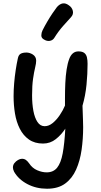

<svg xmlns="http://www.w3.org/2000/svg" viewBox="-20 -863 616 1173"><path d="M89 -506Q93 -527 106 -534.5Q119 -542 142 -542Q151 -542 161 -539Q171 -536 180.5 -530Q190 -524 195.5 -514.5Q201 -505 201 -492Q201 -476 194.5 -449.5Q188 -423 182 -382Q176 -341 176 -280Q176 -228 184 -185.5Q192 -143 209 -117.5Q226 -92 253 -92Q278 -92 301.5 -111Q325 -130 345 -159.5Q365 -189 377 -218V-263Q377 -310 379 -355Q381 -400 387 -438.5Q393 -477 403 -503Q411 -525 425 -537Q439 -549 459 -549Q483 -549 495 -539.5Q507 -530 511 -513Q515 -496 515 -473Q515 -412 508.5 -345.5Q502 -279 484 -217Q485 -196 485.5 -174Q486 -152 487 -130Q488 -108 488 -86Q488 -15 478.5 52Q469 119 445 173Q421 227 378 258.5Q335 290 267 290Q201 290 147 261.5Q93 233 66 186Q62 178 60.5 171.5Q59 165 59 160Q59 145 68 133.5Q77 122 90 114.5Q103 107 114 107Q128 107 138 114Q148 121 158 135Q177 164 207 177Q237 190 265 190Q306 190 329 161.5Q352 133 363 74Q374 15 379 -77Q355 -40 321 -13Q287 14 243 14Q192 14 157 -10.5Q122 -35 101 -76.5Q80 -118 71.5 -169.5Q63 -221 63 -275Q63 -314 66.5 -355Q70 -396 76 -435.5Q82 -475 89 -506ZM312 -632Q303 -617 285 -613.5Q267 -610 248 -622Q232 -631 232.5 -647.5Q233 -664 240 -678Q252 -702 268 -729.5Q284 -757 300.5 -781.5Q317 -806 328 -820Q345 -839 363 -842Q381 -845 400 -831Q420 -818 425 -796.5Q430 -775 413 -757Q397 -740 366.5 -705.5Q336 -671 312 -632Z"/></svg>

Font: Playpen Sans Medium
Style: Regular
Weight: 500
Designer: Laura Meseguer, Veronika Burian, José Scaglione
Foundry: TypeTogether
Version: Version 1.001